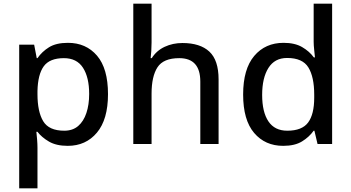

<svg xmlns="http://www.w3.org/2000/svg" viewBox="-20 -780 1902 1040"><path d="M348 -548Q446 -548 505.5 -478.5Q565 -409 565 -270Q565 -133 505 -61.5Q445 10 347 10Q285 10 245.5 -13Q206 -36 183 -66H177Q179 -49 181 -24Q183 1 183 20V240H84V-538H165L179 -465H183Q207 -500 245.5 -524Q284 -548 348 -548ZM326 -465Q249 -465 217 -421Q185 -377 183 -287V-270Q183 -175 214 -123.5Q245 -72 328 -72Q374 -72 403.5 -97.5Q433 -123 448 -168Q463 -213 463 -271Q463 -361 429.5 -413Q396 -465 326 -465Z M801 -550Q801 -527 799.5 -504Q798 -481 796 -465H802Q828 -506 872 -526.5Q916 -547 968 -547Q1064 -547 1114 -500.5Q1164 -454 1164 -350V0H1065V-338Q1065 -465 951 -465Q865 -465 833 -415.5Q801 -366 801 -273V0H702V-760H801Z M1514 10Q1416 10 1356.5 -60Q1297 -130 1297 -268Q1297 -406 1357 -477Q1417 -548 1516 -548Q1577 -548 1616.5 -525Q1656 -502 1680 -469H1686Q1685 -482 1682 -508.5Q1679 -535 1679 -554V-760H1779V0H1700L1683 -72H1679Q1655 -38 1616 -14Q1577 10 1514 10ZM1536 -72Q1616 -72 1649 -116.5Q1682 -161 1682 -251V-267Q1682 -363 1650.5 -414.5Q1619 -466 1535 -466Q1468 -466 1434 -412Q1400 -358 1400 -266Q1400 -173 1434 -122.5Q1468 -72 1536 -72Z"/></svg>

Font: Noto Sans New Tai Lue Medium
Style: Regular
Weight: 500
Version: Version 2.003